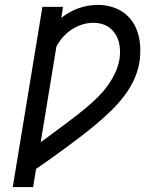

<svg xmlns="http://www.w3.org/2000/svg" viewBox="-20 -763 640 783"><path d="M32 0 153 -735H237L230 -690Q246 -703 264 -713Q282 -723 300.5 -729.5Q319 -736 339 -739.5Q359 -743 378 -743Q407 -743 434 -735.5Q461 -728 483.5 -712Q506 -696 521 -673.5Q536 -651 543.5 -624Q551 -597 552 -568Q553 -539 549 -511Q543 -474 527 -439Q511 -404 487.5 -373Q464 -342 436 -314.5Q408 -287 378 -261.5Q348 -236 317 -212Q286 -188 254.5 -165Q223 -142 191 -119Q159 -96 127 -74L115 0ZM146 -183Q170 -201 194 -218.5Q218 -236 242 -254Q266 -272 290 -290.5Q314 -309 337 -328.5Q360 -348 381 -369Q402 -390 419.5 -414.5Q437 -439 449.5 -465.5Q462 -492 467 -520Q470 -538 469.5 -556.5Q469 -575 464.5 -592Q460 -609 450.5 -624Q441 -639 427.5 -649.5Q414 -660 396.5 -665Q379 -670 361 -670Q338 -670 315.5 -663Q293 -656 273 -643Q253 -630 237 -612Q221 -594 210 -573Z"/></svg>

Font: Iosevka Curly Extended
Style: Italic
Weight: 400
Width: 7
Italic angle: -9°
Monospace: yes
Designer: Belleve Invis
Foundry: Belleve Invis
Version: Version 11.1.0; ttfautohint (v1.8.3)